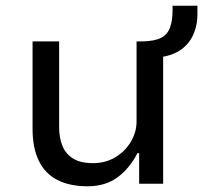

<svg xmlns="http://www.w3.org/2000/svg" viewBox="-20 -643 711 672"><path d="M286 9Q224 9 181 -13Q138 -35 116 -80Q94 -125 94 -191V-498H187V-196Q187 -161 198.5 -132.5Q210 -104 236 -88Q262 -72 305 -72Q349 -72 383.5 -92.5Q418 -113 438 -147Q458 -181 458 -218V-498H551V0H467V-107H461Q434 -54 391.5 -22.5Q349 9 286 9ZM532 -442 479 -477V-498Q521 -499 543.5 -510.5Q566 -522 575 -546.5Q584 -571 584 -608V-623H671V-595Q671 -551 654.5 -517.5Q638 -484 607 -465Q576 -446 532 -442Z"/></svg>

Font: Nunito Sans 6pt
Style: Regular
Weight: 400
Version: Version 3.101;gftools[0.9.27]